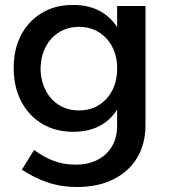

<svg xmlns="http://www.w3.org/2000/svg" viewBox="-20 -555 680 772"><path d="M565 -53Q565 24 531 80Q497 136 435 166.5Q373 197 289 197Q227 197 172 178.5Q117 160 68 127L117 48Q155 76 195 91.5Q235 107 284 107Q335 107 372.5 87.5Q410 68 430.5 33Q451 -2 451 -50V-531H565ZM271 -535Q341 -536 390.5 -505.5Q440 -475 466 -418Q492 -361 491 -281Q492 -201 466.5 -143.5Q441 -86 392.5 -55.5Q344 -25 275 -25Q203 -25 149 -57.5Q95 -90 65 -148Q35 -206 35 -282Q35 -357 64.5 -413.5Q94 -470 147.5 -502.5Q201 -535 271 -535ZM298 -447Q253 -447 218 -425.5Q183 -404 163.5 -366Q144 -328 143 -279Q144 -230 163.5 -192Q183 -154 217.5 -132.5Q252 -111 298 -111Q343 -111 377.5 -132.5Q412 -154 431.5 -192Q451 -230 451 -279Q451 -329 431.5 -366.5Q412 -404 377.5 -425.5Q343 -447 298 -447Z"/></svg>

Font: Alexandria
Style: Regular
Weight: 400
Designer: Mohamed Gaber
Foundry: Kief Type Foundry
Version: Version 5.100